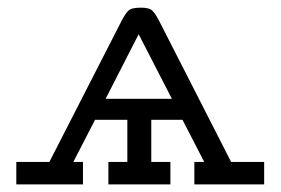

<svg xmlns="http://www.w3.org/2000/svg" viewBox="-20 -485 740 505"><path d="M22.9 0V-59.1H109.9L299.8 -430.2Q312 -453.1 320.1 -459Q328.1 -464.8 351.1 -464.8Q370.1 -464.8 378.2 -459Q386.2 -453.1 397 -433.1L587.9 -59.1H674.8V0H491.2V-59.1H517.1L460 -169.9H377.9V-59.1H428.2V0H265.1V-59.1H314.9V-169.9H230L172.9 -59.1H198.2V0ZM257.8 -225.1H432.1L345.2 -394H344.2Z"/></svg>

Font: CMU Concrete
Style: Roman
Weight: 500
Version: Version 0.7.0